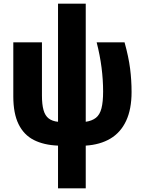

<svg xmlns="http://www.w3.org/2000/svg" viewBox="-20 -779 776 1039"><path d="M444 -120Q478 -125 499 -141.5Q520 -158 529 -192.5Q538 -227 538 -284Q538 -347 529.5 -413.5Q521 -480 503 -550H654Q676 -471 684 -408Q692 -345 692 -281Q692 -188 662.5 -125Q633 -62 577.5 -29Q522 4 444 9V240H294V9Q217 6 163 -21.5Q109 -49 80.5 -107Q52 -165 52 -257V-550H207V-261Q207 -214 215.5 -183.5Q224 -153 243.5 -138Q263 -123 294 -120V-759H444Z"/></svg>

Font: Noto Sans Display Condensed ExtraBold
Style: Regular
Weight: 800
Width: 3
Designer: Monotype Design Team
Foundry: Monotype Imaging Inc.
Version: Version 2.003